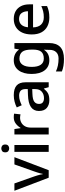

<svg xmlns="http://www.w3.org/2000/svg" viewBox="976 -1762 1025 3018"><g transform="rotate(-90 1489.0 -252.5)"><path d="M205 0 0 -539H115L226 -225Q233 -204 240.5 -179.5Q248 -155 253.5 -132.5Q259 -110 261 -93H265Q268 -110 274 -133Q280 -156 288 -180.5Q296 -205 303 -225L414 -539H528L323 0Z M719 -539V0H611V-539ZM666 -745Q690 -745 708.5 -730.5Q727 -716 727 -683Q727 -651 708.5 -636Q690 -621 666 -621Q640 -621 622 -636Q604 -651 604 -683Q604 -716 622 -730.5Q640 -745 666 -745Z M1153 -549Q1167 -549 1183.5 -548Q1200 -547 1212 -544L1201 -443Q1190 -446 1175 -448Q1160 -450 1147 -450Q1107 -450 1071.5 -430.5Q1036 -411 1014.5 -374Q993 -337 993 -283V0H885V-539H970L984 -443H989Q1015 -487 1056 -518Q1097 -549 1153 -549Z M1502 -549Q1604 -549 1654.5 -504.5Q1705 -460 1705 -365V0H1628L1607 -75H1603Q1568 -31 1529.5 -10.5Q1491 10 1423 10Q1350 10 1302 -30Q1254 -70 1254 -154Q1254 -236 1316 -279Q1378 -322 1506 -326L1599 -329V-358Q1599 -417 1572 -441Q1545 -465 1496 -465Q1455 -465 1417 -453Q1379 -441 1344 -424L1310 -502Q1348 -522 1398 -535.5Q1448 -549 1502 -549ZM1526 -256Q1435 -253 1400 -226.5Q1365 -200 1365 -153Q1365 -111 1390 -92.5Q1415 -74 1455 -74Q1516 -74 1557 -108.5Q1598 -143 1598 -212V-259Z M2052 -549Q2104 -549 2146 -529Q2188 -509 2217 -469H2222L2234 -539H2322V6Q2322 122 2260 181Q2198 240 2071 240Q2013 240 1964.5 232Q1916 224 1875 207V113Q1961 155 2078 155Q2143 155 2179 117.5Q2215 80 2215 13V-5Q2215 -18 2216 -39Q2217 -60 2218 -71H2214Q2186 -29 2145.5 -9.5Q2105 10 2052 10Q1950 10 1893 -63.5Q1836 -137 1836 -269Q1836 -399 1893.5 -474Q1951 -549 2052 -549ZM2076 -460Q2014 -460 1980.5 -410.5Q1947 -361 1947 -267Q1947 -174 1980 -125.5Q2013 -77 2078 -77Q2151 -77 2185 -117Q2219 -157 2219 -248V-268Q2219 -371 2184.5 -415.5Q2150 -460 2076 -460Z M2701 -549Q2772 -549 2823 -519.5Q2874 -490 2902 -435.5Q2930 -381 2930 -305V-246H2568Q2570 -164 2611.5 -120.5Q2653 -77 2727 -77Q2779 -77 2819.5 -87Q2860 -97 2903 -116V-26Q2863 -8 2821.5 1Q2780 10 2722 10Q2644 10 2584 -21Q2524 -52 2490.5 -113.5Q2457 -175 2457 -266Q2457 -356 2487.5 -419.5Q2518 -483 2573 -516Q2628 -549 2701 -549ZM2700 -466Q2644 -466 2610 -429.5Q2576 -393 2570 -326H2822Q2821 -388 2792 -427Q2763 -466 2700 -466Z"/></g></svg>

Font: Noto Sans Javanese Medium
Style: Regular
Weight: 500
Version: Version 2.004